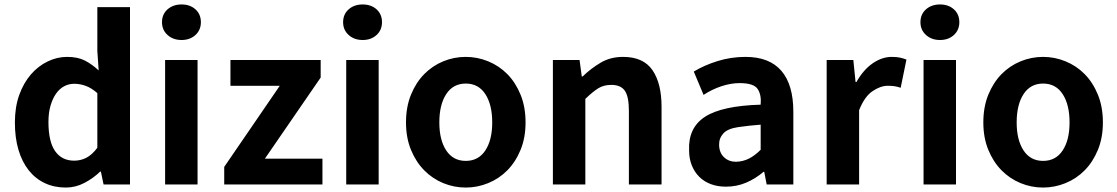

<svg xmlns="http://www.w3.org/2000/svg" viewBox="-20 -830 5027 864"><path d="M276 14Q224 14 181.5 -6Q139 -26 109 -64Q79 -102 63 -156Q47 -210 47 -279Q47 -348 66.5 -402.5Q86 -457 119 -495Q152 -533 194.5 -553.5Q237 -574 282 -574Q330 -574 362 -557.5Q394 -541 424 -513L418 -601V-798H565V0H446L434 -58H431Q400 -28 360 -7Q320 14 276 14ZM314 -107Q343 -107 368.5 -120Q394 -133 418 -165V-411Q392 -434 366 -443.5Q340 -453 314 -453Q290 -453 269 -442Q248 -431 232.5 -409Q217 -387 207.5 -355Q198 -323 198 -281Q198 -193 228 -150Q258 -107 314 -107Z M723 -560H869V0H723ZM797 -650Q759 -650 734 -672.5Q709 -695 709 -730Q709 -766 734 -788Q759 -810 797 -810Q835 -810 859.5 -788Q884 -766 884 -730Q884 -695 859.5 -672.5Q835 -650 797 -650Z M989 -79 1239 -444H1017V-560H1423V-481L1172 -116H1431V0H989Z M1538 -560H1684V0H1538ZM1612 -650Q1574 -650 1549 -672.5Q1524 -695 1524 -730Q1524 -766 1549 -788Q1574 -810 1612 -810Q1650 -810 1674.5 -788Q1699 -766 1699 -730Q1699 -695 1674.5 -672.5Q1650 -650 1612 -650Z M2076 14Q2023 14 1974.5 -6Q1926 -26 1889 -63.5Q1852 -101 1829.5 -155.5Q1807 -210 1807 -279Q1807 -349 1829.5 -404Q1852 -459 1889 -496.5Q1926 -534 1974.5 -554Q2023 -574 2076 -574Q2128 -574 2177 -554Q2226 -534 2263 -496.5Q2300 -459 2322.5 -404Q2345 -349 2345 -279Q2345 -210 2322.5 -155.5Q2300 -101 2263 -63.5Q2226 -26 2177 -6Q2128 14 2076 14ZM2076 -106Q2133 -106 2164 -153Q2195 -200 2195 -279Q2195 -359 2164 -406.5Q2133 -454 2076 -454Q2019 -454 1988 -406.5Q1957 -359 1957 -279Q1957 -200 1988 -153Q2019 -106 2076 -106Z M2468 -560H2588L2598 -486H2602Q2639 -522 2683 -548Q2727 -574 2784 -574Q2875 -574 2916 -514.5Q2957 -455 2957 -349V0H2810V-331Q2810 -396 2791.5 -422Q2773 -448 2731 -448Q2696 -448 2671 -432Q2646 -416 2614 -385V0H2468Z M3247 10Q3209 10 3178.5 -1.5Q3148 -13 3126.5 -34.5Q3105 -56 3093 -86Q3081 -116 3081 -152Q3076 -255 3152.5 -304.5Q3229 -354 3403 -359Q3407 -403 3389.5 -429.5Q3372 -456 3308 -456Q3269 -456 3226.5 -442Q3184 -428 3146 -403L3102 -508Q3148 -536 3208.5 -555Q3269 -574 3335 -574Q3442 -574 3496 -511.5Q3550 -449 3550 -327V0H3430L3419 -57H3416Q3380 -26 3337.5 -8Q3295 10 3247 10ZM3292 -102Q3324 -103 3350.5 -116.5Q3377 -130 3403 -156V-269Q3350 -265 3302 -258Q3254 -251 3234.5 -229Q3215 -207 3216 -177Q3217 -142 3238.5 -122Q3260 -102 3292 -102Z M3700 -560H3820L3830 -461H3834Q3865 -516 3907 -545Q3949 -574 3993 -574Q4016 -574 4031 -570.5Q4046 -567 4059 -562L4033 -435Q4019 -440 4005.5 -442Q3992 -444 3975 -444Q3942 -444 3906 -419.5Q3870 -395 3846 -334V0H3700Z M4136 -560H4282V0H4136ZM4210 -650Q4172 -650 4147 -672.5Q4122 -695 4122 -730Q4122 -766 4147 -788Q4172 -810 4210 -810Q4248 -810 4272.5 -788Q4297 -766 4297 -730Q4297 -695 4272.5 -672.5Q4248 -650 4210 -650Z M4674 14Q4621 14 4572.5 -6Q4524 -26 4487 -63.5Q4450 -101 4427.5 -155.5Q4405 -210 4405 -279Q4405 -349 4427.5 -404Q4450 -459 4487 -496.5Q4524 -534 4572.5 -554Q4621 -574 4674 -574Q4726 -574 4775 -554Q4824 -534 4861 -496.5Q4898 -459 4920.5 -404Q4943 -349 4943 -279Q4943 -210 4920.5 -155.5Q4898 -101 4861 -63.5Q4824 -26 4775 -6Q4726 14 4674 14ZM4674 -106Q4731 -106 4762 -153Q4793 -200 4793 -279Q4793 -359 4762 -406.5Q4731 -454 4674 -454Q4617 -454 4586 -406.5Q4555 -359 4555 -279Q4555 -200 4586 -153Q4617 -106 4674 -106Z"/></svg>

Font: SpoqaHanSansJP-Bold
Style: Regular
Weight: 700
Designer: [Source Han Sans]
Ryoko NISHIZUKA  (kana & ideographs); Paul D. Hunt (Latin, Greek & Cyrillic); Wenlong ZHANG  (bopomofo
Foundry: Spoqa (http://bi.spoqa.com)
Version: Version 1.002.20150607